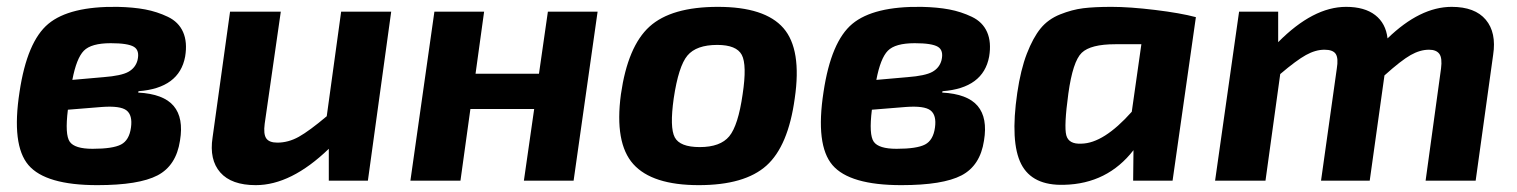

<svg xmlns="http://www.w3.org/2000/svg" viewBox="-20 -527 4424 560"><path d="M384 -261 383 -257Q457 -253 486.5 -218Q516 -183 505 -117Q494 -44 439.5 -15.5Q385 13 264 13Q113 13 63 -45.5Q13 -104 37 -259Q59 -406 121 -457.5Q183 -509 323 -507Q369 -506 403.5 -499.5Q438 -493 469.5 -478Q501 -463 514 -433.5Q527 -404 520 -362Q503 -270 384 -261ZM191 -294 282 -302Q334 -306 354.5 -317.5Q375 -329 381 -351Q388 -380 370.5 -390.5Q353 -401 303 -401Q246 -401 224.5 -379Q203 -357 191 -294ZM277 -215 178 -207Q169 -134 183.5 -113.5Q198 -93 250 -93Q309 -93 333 -105.5Q357 -118 362 -155Q367 -191 349 -205Q331 -219 277 -215Z M1121 -493 1053 0H939V-93Q829 13 726 13Q655 13 622.5 -24Q590 -61 600 -126L651 -493H799L752 -166Q748 -136 756.5 -123.5Q765 -111 789 -111Q821 -111 851.5 -128Q882 -145 933 -188L975 -493Z M1723 -493 1653 0H1508L1538 -209H1352L1323 0H1177L1247 -493H1392L1367 -312H1552L1578 -493Z M2074 -507Q2211 -507 2265 -445Q2319 -383 2298 -240Q2279 -101 2215.5 -44Q2152 13 2018 13Q1882 13 1827 -48.5Q1772 -110 1791 -252Q1811 -392 1874.5 -449.5Q1938 -507 2074 -507ZM2072 -396Q2011 -396 1985 -365Q1959 -334 1945 -240Q1933 -155 1948 -126.5Q1963 -98 2021 -98Q2081 -98 2107 -129.5Q2133 -161 2146 -252Q2159 -338 2143.5 -367Q2128 -396 2072 -396Z M2729 -261 2728 -257Q2802 -253 2831.5 -218Q2861 -183 2850 -117Q2839 -44 2784.5 -15.5Q2730 13 2609 13Q2458 13 2408 -45.5Q2358 -104 2382 -259Q2404 -406 2466 -457.5Q2528 -509 2668 -507Q2714 -506 2748.5 -499.5Q2783 -493 2814.5 -478Q2846 -463 2859 -433.5Q2872 -404 2865 -362Q2848 -270 2729 -261ZM2536 -294 2627 -302Q2679 -306 2699.5 -317.5Q2720 -329 2726 -351Q2733 -380 2715.5 -390.5Q2698 -401 2648 -401Q2591 -401 2569.5 -379Q2548 -357 2536 -294ZM2622 -215 2523 -207Q2514 -134 2528.5 -113.5Q2543 -93 2595 -93Q2654 -93 2678 -105.5Q2702 -118 2707 -155Q2712 -191 2694 -205Q2676 -219 2622 -215Z M3400 0H3285L3286 -89Q3210 9 3084 12Q2991 15 2958.5 -48.5Q2926 -112 2947 -256Q2957 -324 2975 -370.5Q2993 -417 3015 -444Q3037 -471 3072 -485Q3107 -499 3139.5 -503Q3172 -507 3222 -507Q3275 -507 3349 -498Q3423 -489 3468 -477ZM3309 -398H3233Q3161 -398 3135 -373Q3109 -348 3096 -254Q3083 -159 3090 -132.5Q3097 -106 3134 -108Q3199 -109 3281 -201Z M3708 -493V-404Q3810 -507 3906 -507Q3960 -507 3991 -483Q4022 -459 4027 -415Q4122 -507 4214 -507Q4282 -507 4313.5 -469.5Q4345 -432 4335 -367L4284 0H4138L4183 -327Q4187 -358 4178 -370Q4169 -382 4148 -382Q4122 -382 4094.5 -366.5Q4067 -351 4018 -307L3975 0H3833L3879 -327Q3884 -357 3876 -369.5Q3868 -382 3843 -382Q3817 -382 3789 -366.5Q3761 -351 3714 -311L3671 0H3524L3594 -493Z"/></svg>

Font: Ezarion
Style: Bold Italic
Weight: 700
Italic angle: -8°
Designer: Natanael Gama
Version: Version 1.001;PS 001.001;hotconv 1.0.70;makeotf.lib2.5.58329